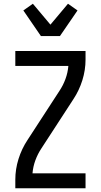

<svg xmlns="http://www.w3.org/2000/svg" viewBox="-20 -1008 540 1028"><path d="M62 0V-46Q62 -102 79 -156.5Q96 -211 127 -258L298 -521Q318 -551 330.5 -585Q343 -619 346 -655H62V-735H438V-689Q438 -633 421 -578.5Q404 -524 373 -477L202 -214Q182 -184 169.5 -150Q157 -116 154 -80H438V0ZM199 -815 105 -952 156 -988 250 -876 344 -988 395 -952 301 -815Z"/></svg>

Font: Iosevka Term Curly Medium
Style: Regular
Weight: 500
Designer: Belleve Invis
Foundry: Belleve Invis
Version: Version 32.3.0